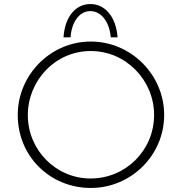

<svg xmlns="http://www.w3.org/2000/svg" viewBox="-20 -924 902 952"><path d="M428 -904C354 -904 301 -839 295 -739H330C334 -810 371 -869 428 -869C485 -869 524 -810 529 -739H563C556 -838 503 -904 428 -904ZM68 -354C68 -146 231 8 430 8C630 8 794 -154 794 -354C794 -553 630 -718 430 -718C231 -718 68 -553 68 -354ZM118 -353C118 -524 253 -671 430 -671C603 -671 744 -528 744 -354C744 -179 604 -39 429 -39C257 -39 118 -180 118 -353Z"/></svg>

Font: Sulaf Light
Style: Regular
Weight: 300
Designer: Bandar Raffah (Arabic) and Santiago Orozco (Latin)
Foundry: Caramella and Typemade
Version: Version 1.005;PS 001.005;hotconv 1.0.88;makeotf.lib2.5.64775